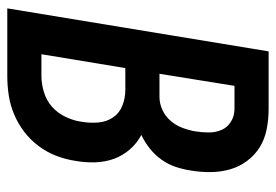

<svg xmlns="http://www.w3.org/2000/svg" viewBox="-138 -638 775 540"><g transform="rotate(90 250.0 -367.5)"><path d="M3 0 124 -735H286Q315 -735 343 -729.5Q371 -724 393.5 -710Q416 -696 432 -674.5Q448 -653 455.5 -627.5Q463 -602 463.5 -573.5Q464 -545 459 -516Q456 -495 449 -474Q442 -453 429 -434.5Q416 -416 398 -401.5Q380 -387 359 -377Q382 -365 399.5 -345Q417 -325 426 -300.5Q435 -276 436 -248Q437 -220 432 -192Q428 -165 418 -138.5Q408 -112 390.5 -88.5Q373 -65 350 -47.5Q327 -30 300.5 -19Q274 -8 247 -4Q220 0 193 0ZM187 -428H252Q270 -428 288 -436Q306 -444 319 -459Q332 -474 339 -492.5Q346 -511 349 -529Q352 -548 352 -567.5Q352 -587 344.5 -603.5Q337 -620 321 -629.5Q305 -639 286 -639H221ZM132 -96H193Q215 -96 238.5 -103Q262 -110 280 -126Q298 -142 308.5 -164.5Q319 -187 322 -209Q326 -233 324 -256Q322 -279 310 -297Q298 -315 277 -323.5Q256 -332 232 -332H171Z"/></g></svg>

Font: Iosevka Custom
Style: Bold Italic
Weight: 700
Italic angle: -9°
Designer: Belleve Invis
Foundry: Belleve Invis
Version: Version 30.3.1; ttfautohint (v1.8.3)